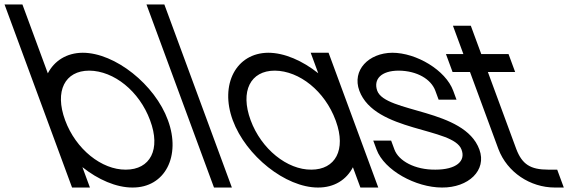

<svg xmlns="http://www.w3.org/2000/svg" viewBox="-255 -819 2570 859"><path d="M-43.6 -281 -219.9 -759 -234.7 -799H-154.7L-139.9 -759L-41 -490.9C-12 -546.8 42.7 -582.5 115 -583C260 -583 438.7 -440 496.4 -281C555.4 -121 483.7 21 337.4 20C264.6 20 183.7 -15.5 113.7 -71.2L132.6 -20L147.4 20H67.4L52.6 -20ZM36.4 -281C84.3 -151 200.2 -59 307.9 -60C416.9 -60 465.7 -150 416.4 -281C368.4 -411 254.9 -502 144.5 -503C35.5 -503 -11.9 -412 36.4 -281Z M415.1 -759 400.3 -799H480.3L495.1 -759L767.6 -20L782.4 20H702.4L687.6 -20Z M786.4 -281C727.4 -441 801.4 -582 945 -583C1017.6 -583 1098.7 -547.1 1168.8 -491.3L1149.8 -543L1135 -583H1215L1229.8 -543L1325 -284.8L1326.4 -281L1422.6 -20L1437.4 20H1357.4L1342.6 -20L1323.9 -70.8C1295.2 -15.1 1240.7 20.5 1167.4 20C1022.4 20 845 -122 786.4 -281ZM866.4 -281C913.9 -152 1030.2 -59 1137.9 -60C1245.6 -60 1294.1 -148.8 1248.1 -276.3L1246.4 -281C1198.4 -411 1084.9 -502 974.5 -503C865.5 -503 818.4 -411 866.4 -281Z M1772.7 -413 1787.4 -373H1707.4L1692.7 -413C1673.5 -465 1610.9 -502 1529.5 -503C1449.5 -503 1414.9 -464 1432.7 -413C1469.6 -313 1822.8 -334 1889.7 -150C1924 -57 1840.7 21 1722.4 20C1605.4 20 1464 -57 1429.7 -150L1414.9 -190H1494.9L1509.7 -150C1528.5 -99 1601.2 -59 1692.9 -60C1785.9 -60 1829.9 -98 1809.7 -150C1772.8 -250 1422.3 -227 1352.7 -413C1318.8 -505 1394.4 -582 1500 -583C1608 -583 1738.8 -505 1772.7 -413Z M1927.7 -497 2054.9 -152C2081 -84 2117.9 -60 2197.9 -60H2237.9L2267.4 20H2227.4C2117.4 20 2014.3 -48 1974.9 -152L1847.7 -497H1809.7H1769.7L1740.2 -577H1780.2H1818.2L1786.1 -664L1771.4 -704H1851.4L1866.1 -664L1898.2 -577H1980.2H2020.2L2049.7 -497H2009.7Z"/></svg>

Font: Nordica Plus
Style: NordicaClassicLightOpObl
Weight: 300
Version: Version 1.01